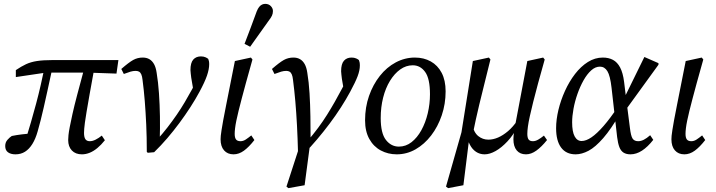

<svg xmlns="http://www.w3.org/2000/svg" viewBox="-20 -786 3707 994"><path d="M60 13Q36 13 21.5 2.5Q7 -8 7 -30Q7 -49 18.5 -62Q30 -75 41 -82Q65 -87 94 -90.5Q123 -94 151 -95L140 -71L111 -56Q126 -104 140 -152.5Q154 -201 167 -249.5Q180 -298 191 -346.5Q202 -395 212 -443L253 -442Q237 -367 225.5 -315.5Q214 -264 206 -228Q198 -192 190.5 -163.5Q183 -135 175 -106Q164 -67 147.5 -40.5Q131 -14 109.5 -0.5Q88 13 60 13ZM62 -387V-423Q90 -442 114.5 -453.5Q139 -465 171 -470Q203 -475 251 -475H593L583 -405L438 -410H217ZM404 13Q371 13 352 -7Q333 -27 333 -61Q333 -71 334.5 -86.5Q336 -102 341 -128Q346 -154 355 -195Q364 -236 380 -296.5Q396 -357 419 -442H470Q454 -356 444 -298.5Q434 -241 428 -206Q422 -171 419.5 -151Q417 -131 416 -119.5Q415 -108 415 -98Q415 -76 422 -65.5Q429 -55 445 -55Q459 -55 475 -63Q491 -71 507 -84L523 -60Q504 -36 484 -19.5Q464 -3 444 5Q424 13 404 13Z M740 0Q740 -77 737 -141.5Q734 -206 729.5 -262.5Q725 -319 718 -372Q716 -391 711.5 -401Q707 -411 700 -415Q693 -419 682 -419Q669 -419 655.5 -415Q642 -411 621 -403L608 -429Q647 -463 669.5 -475.5Q692 -488 719 -488Q739 -488 753.5 -479.5Q768 -471 777.5 -454Q787 -437 791 -409Q799 -361 803 -303Q807 -245 808 -183Q809 -121 807 -59L792 -61Q822 -94 847.5 -127Q873 -160 895 -192Q917 -224 936.5 -257Q956 -290 974 -323Q982 -337 986.5 -346.5Q991 -356 995 -366L982 -313L970 -384Q969 -394 967.5 -405Q966 -416 966 -423Q966 -461 980.5 -477.5Q995 -494 1020 -494Q1034 -494 1044 -489.5Q1054 -485 1058 -481Q1060 -477 1061.5 -470Q1063 -463 1063 -454Q1063 -428 1051.5 -394.5Q1040 -361 1013 -311Q992 -272 965.5 -231Q939 -190 909 -149.5Q879 -109 846 -70.5Q813 -32 778 2L745 5Z M1189 13Q1158 13 1140 -7.5Q1122 -28 1122 -65Q1122 -73 1123 -83.5Q1124 -94 1127 -113Q1130 -132 1135.5 -163Q1141 -194 1151 -243L1196 -470L1279 -488L1287 -478L1253 -356Q1241 -312 1231.5 -276Q1222 -240 1215 -211.5Q1208 -183 1203.5 -161Q1199 -139 1197 -122Q1195 -105 1195 -93Q1195 -73 1202 -64Q1209 -55 1225 -55Q1239 -55 1252 -63.5Q1265 -72 1281 -85L1297 -61Q1269 -25 1243 -6Q1217 13 1189 13ZM1246 -559Q1262 -601 1278 -643Q1294 -685 1309 -727Q1315 -742 1322 -750.5Q1329 -759 1337 -762.5Q1345 -766 1353 -766Q1371 -766 1382 -754.5Q1393 -743 1393 -729Q1393 -716 1388 -705Q1383 -694 1369 -676Q1346 -643 1322 -610Q1298 -577 1275 -544Z M1473 188 1463 180 1527 -17 1584 -31 1557 173ZM1523 9Q1521 -71 1517.5 -137Q1514 -203 1509 -260.5Q1504 -318 1497 -372Q1495 -391 1490.5 -401Q1486 -411 1479 -415Q1472 -419 1462 -419Q1449 -419 1435.5 -415Q1422 -411 1401 -403L1388 -429Q1427 -463 1449.5 -475.5Q1472 -488 1499 -488Q1519 -488 1533.5 -479.5Q1548 -471 1557.5 -454Q1567 -437 1571 -409Q1579 -361 1582.5 -303Q1586 -245 1587 -182.5Q1588 -120 1588 -58H1574Q1603 -92 1627.5 -125Q1652 -158 1673 -191.5Q1694 -225 1713 -258.5Q1732 -292 1750 -326Q1758 -340 1762.5 -349.5Q1767 -359 1771 -369L1762 -307L1750 -378Q1749 -388 1747.5 -399Q1746 -410 1746 -417Q1746 -455 1760.5 -471.5Q1775 -488 1800 -488Q1814 -488 1824 -483.5Q1834 -479 1838 -475Q1840 -471 1841.5 -464Q1843 -457 1843 -447Q1843 -422 1831.5 -391.5Q1820 -361 1793 -311Q1772 -272 1745 -230Q1718 -188 1686.5 -146Q1655 -104 1621.5 -64.5Q1588 -25 1555 9Z M2034 13Q1989 13 1951.5 -7Q1914 -27 1892 -66.5Q1870 -106 1870 -163Q1870 -231 1890.5 -289.5Q1911 -348 1946.5 -393Q1982 -438 2029 -463Q2076 -488 2128 -488Q2174 -488 2210 -468Q2246 -448 2266.5 -409Q2287 -370 2287 -313Q2287 -248 2267 -189Q2247 -130 2212 -84.5Q2177 -39 2131.5 -13Q2086 13 2034 13ZM2045 -27Q2081 -27 2110.5 -50Q2140 -73 2161.5 -112Q2183 -151 2194.5 -199.5Q2206 -248 2206 -298Q2206 -379 2181 -413.5Q2156 -448 2117 -448Q2082 -448 2052 -426.5Q2022 -405 1999 -367.5Q1976 -330 1963.5 -280.5Q1951 -231 1951 -175Q1951 -96 1978 -61.5Q2005 -27 2045 -27Z M2300 188 2289 180 2369 -101 2428 -470 2511 -488 2519 -478Q2500 -400 2485.5 -343Q2471 -286 2461 -243.5Q2451 -201 2443.5 -167.5Q2436 -134 2430 -103L2411 -84L2379 173ZM2489 13Q2464 13 2444.5 0Q2425 -13 2412.5 -37Q2400 -61 2395 -94L2424 -143Q2433 -100 2456 -81.5Q2479 -63 2508 -63Q2533 -63 2558.5 -74Q2584 -85 2610 -107Q2636 -129 2659 -163L2670 -136H2663Q2638 -87 2607 -54Q2576 -21 2545.5 -4Q2515 13 2489 13ZM2703 13Q2672 13 2655 -7.5Q2638 -28 2638 -65Q2638 -81 2641.5 -104.5Q2645 -128 2648 -144L2650 -153L2710 -470L2792 -488L2800 -478L2766 -356Q2751 -301 2740.5 -258.5Q2730 -216 2723 -184.5Q2716 -153 2713 -130.5Q2710 -108 2710 -93Q2710 -73 2716.5 -64Q2723 -55 2739 -55Q2752 -55 2766 -63Q2780 -71 2796 -84L2812 -61Q2784 -26 2757 -6.5Q2730 13 2703 13Z M2960 13Q2911 13 2885 -22Q2859 -57 2859 -122Q2859 -167 2871 -217Q2883 -267 2905 -315.5Q2927 -364 2957 -403Q2987 -442 3023.5 -465Q3060 -488 3101 -488Q3131 -488 3153.5 -476Q3176 -464 3190.5 -436.5Q3205 -409 3211 -362L3222 -272L3225 -250L3241 -125Q3246 -82 3255 -68.5Q3264 -55 3284 -55Q3298 -55 3313 -62.5Q3328 -70 3346 -86L3362 -62Q3333 -25 3303.5 -6Q3274 13 3244 13Q3222 13 3208 4Q3194 -5 3186.5 -24.5Q3179 -44 3175 -76L3146 -332Q3139 -394 3124.5 -417.5Q3110 -441 3086 -441Q3062 -441 3040.5 -421.5Q3019 -402 3001 -370Q2983 -338 2969.5 -299.5Q2956 -261 2949 -222.5Q2942 -184 2942 -153Q2942 -104 2955 -80Q2968 -56 2991 -56Q3014 -56 3042 -75Q3070 -94 3104.5 -133.5Q3139 -173 3179 -233L3198 -201H3192Q3144 -118 3103 -71Q3062 -24 3027 -5.5Q2992 13 2960 13ZM3215 -211 3208 -271 3316 -491 3389 -459V-451Z M3523 13Q3492 13 3474 -7.5Q3456 -28 3456 -65Q3456 -73 3457 -83.5Q3458 -94 3461 -113Q3464 -132 3469.5 -163Q3475 -194 3485 -243L3530 -470L3613 -488L3621 -478L3587 -356Q3575 -312 3565.5 -276Q3556 -240 3549 -211.5Q3542 -183 3537.5 -161Q3533 -139 3531 -122Q3529 -105 3529 -93Q3529 -73 3536 -64Q3543 -55 3559 -55Q3573 -55 3586 -63.5Q3599 -72 3615 -85L3631 -61Q3603 -25 3577 -6Q3551 13 3523 13Z"/></svg>

Font: Source Serif 4
Style: Italic
Weight: 400
Italic angle: -12°
Designer: Frank Grießhammer
Foundry: Adobe Systems Incorporated
Version: Version 4.004;hotconv 1.0.116;makeotfexe 2.5.65601